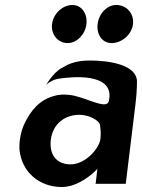

<svg xmlns="http://www.w3.org/2000/svg" viewBox="-20 -738 571 771"><path d="M189 -641C184 -599 213 -565 252 -565C288 -565 322 -599 327 -641C332 -684 307 -718 271 -718C232 -718 194 -684 189 -641ZM372 -641C367 -599 391 -565 428 -565C469 -565 509 -599 514 -641C519 -684 488 -718 447 -718C410 -718 377 -684 372 -641ZM232 -467C208 -457 183 -425 165 -398C183 -412 198 -420 223 -423C253 -427 445 -453 417 -332C408 -294 320 -351 258 -357C236 -359 218 -359 198 -353C138 -337 103 -293 79 -243C64 -211 57 -176 58 -139C66 -48 137 13 228 13C293 13 352 -39 371 -60L364 0H485L524 -320C528 -353 530 -383 530 -413C527 -477 422 -495 340 -495C292 -495 258 -484 232 -467ZM263 -78C209 -78 177 -115 184 -176C192 -243 243 -277 298 -277C339 -277 375 -255 381 -239C384 -221 386 -200 383 -179C379 -144 325 -78 263 -78Z"/></svg>

Font: Bluebird
Style: NrwObl
Weight: 400
Designer: Jasper
Foundry: Cannot Into Space Fonts
Version: Version 0.98